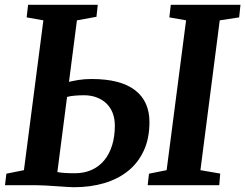

<svg xmlns="http://www.w3.org/2000/svg" viewBox="-20 -763 1011 791"><path d="M593.8 -47.4 666.5 -62 746.6 -679.2 677.7 -691.4 683.6 -743.2H970.7L965.3 -691.4L885.3 -679.2L805.7 -62L887.2 -47.9L883.3 0H588.4ZM6.3 -47.4 78.6 -62 158.7 -679.2 89.8 -691.4 95.7 -743.2H382.8L377.4 -693.8L296.9 -679.2L264.2 -425.8Q280.3 -429.7 303.7 -433.6Q327.1 -437.5 357.9 -437.5Q476.1 -437.5 535.9 -391.8Q595.7 -346.2 595.7 -259.8Q595.7 -192.9 572.5 -142.6Q549.3 -92.3 507.8 -58.8Q466.3 -25.4 409.4 -8.5Q352.5 8.3 284.7 8.3Q275.9 8.3 256.1 7.1Q236.3 5.9 212.9 4.2Q189.5 2.4 166.5 1.2Q143.6 0 128.4 0H0.5ZM216.3 -54.2Q228.5 -51.8 245.4 -50.5Q262.2 -49.3 288.6 -49.3Q327.1 -49.3 357.9 -63.2Q388.7 -77.1 409.7 -102.8Q430.7 -128.4 441.9 -164.6Q453.1 -200.7 453.1 -245.1Q453.1 -274.4 444.1 -297.6Q435.1 -320.8 418.2 -336.9Q401.4 -353 377.9 -361.8Q354.5 -370.6 326.2 -370.6Q306.6 -370.6 287.6 -368.9Q268.6 -367.2 256.8 -363.8H256.3Z"/></svg>

Font: Merriweather Bold
Style: Italic
Weight: 700
Italic angle: -7°
Designer: Eben Sorkin ( eben@eyebytes.com )
Foundry: Eben Sorkin ( eben@eyebytes.com )
Version: Version 1.5; ttfautohint (v0.97) -l 13 -r 13 -G 200 -x 24 -f